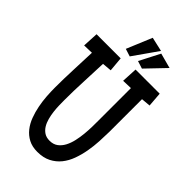

<svg xmlns="http://www.w3.org/2000/svg" viewBox="-275 -986 1088 1088"><g transform="rotate(45 269.5 -442.0)"><path d="M522 -618.2 466.3 -613.3V-352.5Q465.8 -315.9 463.6 -274.2Q461.4 -232.4 454.1 -191.4Q446.8 -150.4 433.1 -112.5Q419.4 -74.7 396.2 -45.9Q373 -17.1 339.1 0.2Q305.2 17.6 257.3 17.6Q216.3 17.6 186.5 2Q156.7 -13.7 136 -39.8Q115.2 -65.9 102.5 -99.9Q89.8 -133.8 82.8 -170.2Q75.7 -206.5 73.2 -242.7Q70.8 -278.8 70.8 -309.6Q70.8 -381.8 74 -453.9Q77.1 -525.9 79.6 -598.6L19 -596.7L23.9 -691.4H217.3L225.1 -603.5L168.5 -598.6Q166 -523.4 162.4 -448.7Q158.7 -374 158.7 -298.8Q158.7 -280.8 159.2 -257.6Q159.7 -234.4 162.6 -209.5Q165.5 -184.6 171.9 -160.6Q178.2 -136.7 189.7 -117.9Q201.2 -99.1 218.8 -87.6Q236.3 -76.2 262.2 -76.2Q291.5 -76.2 311.5 -90.8Q331.5 -105.5 344.2 -129.4Q356.9 -153.3 363.8 -183.6Q370.6 -213.9 373.5 -244.6Q376.5 -275.4 377 -304.4Q377.4 -333.5 377.4 -354.5V-613.3L316.9 -611.3L321.8 -706.1H515.1ZM349.1 -882.8 245.6 -735.4 199.7 -750 263.2 -902.3ZM451.7 -848.6 343.3 -735.4 297.4 -750 360.8 -873Z"/></g></svg>

Font: Maiden Orange
Style: Regular
Weight: 400
Designer: Astigmatic (AOETI)
Foundry: Astigmatic (AOETI)
Version: Version 1.001